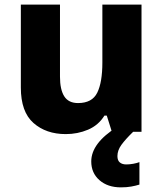

<svg xmlns="http://www.w3.org/2000/svg" viewBox="-20 -569 703 829"><path d="M591 -549V0H463L441 -70H431Q405 -28 360 -9Q315 10 264 10Q179 10 124.5 -38Q70 -86 70 -191V-549H239V-238Q239 -182 257.5 -153Q276 -124 317 -124Q378 -124 400 -169Q422 -214 422 -299V-549ZM487 105Q487 124 497.5 132.5Q508 141 525 141Q540 141 556 138Q572 135 582 131V228Q566 233 546.5 236.5Q527 240 502 240Q445 240 409.5 209Q374 178 374 128Q374 49 486 -21L555 0Q522 32 504.5 56Q487 80 487 105Z"/></svg>

Font: Noto Sans Sinhala ExtraBold
Style: Regular
Weight: 800
Designer: Jelle Bosma - Monotype Design Team
Foundry: Monotype Imaging Inc.
Version: Version 2.006; ttfautohint (v1.8.4.7-5d5b)